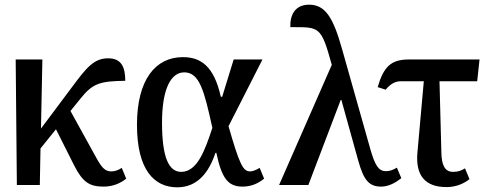

<svg xmlns="http://www.w3.org/2000/svg" viewBox="-20 -790 2099 820"><path d="M52 0H150L153 -156L219 -238L297 -83C334 -10 364 7 423 7C464 7 497 -9 519 -27L500 -73C486 -64 472 -58 456 -58C431 -58 417 -70 393 -113L281 -316L323 -368C377 -436 409 -443 515 -445C515 -504 498 -541 442 -541C381 -541 349 -501 286 -416L155 -241L161 -536H47Z M737 10C824 10 873 -55 900 -137H904C927 -28 954 7 1016 7C1056 7 1086 -9 1108 -27L1089 -73C1075 -65 1061 -58 1048 -58C1018 -58 1003 -87 956 -251L1101 -536H978L929 -377H923C894 -507 838 -546 761 -546C645 -546 565 -451 565 -257C565 -65 638 10 737 10ZM754 -56C701 -56 672 -117 672 -266C672 -411 710 -481 767 -481C832 -481 852 -403 887 -244C856 -150 823 -56 754 -56Z M1172 0H1297L1435 -363H1438L1510 -104C1533 -21 1556 7 1608 7C1640 7 1670 -10 1694 -29L1675 -74C1659 -65 1647 -59 1628 -59C1596 -59 1581 -86 1562 -152L1441 -580C1403 -716 1369 -770 1300 -770C1238 -770 1218 -723 1220 -674C1345 -674 1351 -680 1397 -513Z M1887 9C1929 9 1963 -7 1985 -25L1966 -71C1949 -61 1937 -56 1915 -56C1879 -56 1866 -86 1865 -139L1857 -443H2018L2028 -536H1726C1647 -536 1618 -502 1593 -418L1627 -407C1650 -434 1669 -443 1693 -443H1790L1763 -141C1753 -39 1797 9 1887 9Z"/></svg>

Font: Noto Serif SemiCondensed Medium
Style: Regular
Weight: 500
Width: 4
Designer: Monotype Design Team
Foundry: Monotype Imaging Inc.
Version: Version 2.014